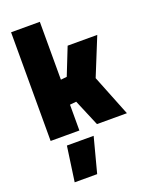

<svg xmlns="http://www.w3.org/2000/svg" viewBox="-177 -782 889 1153"><g transform="rotate(-20 268.0 -205.5)"><path d="M94 282.8 125.6 59.3H296.5L237.7 282.8ZM43.2 0V-694.5H227V-324.7L265.8 -328.7L334.9 -502.8H524.2L426.3 -261.9L530.7 0H339.3L268.1 -169L227 -165V0Z"/></g></svg>

Font: TitilliumWeb ExtraLight
Style: Regular
Weight: 400
Designer: Mohamed Gaber, Accademia di Belle Arti di Urbino and others
Foundry: Kief Type Foundry, Accademia di Belle Arti di Urbino and others
Version: Version 3.000; ttfautohint (v1.8.2)